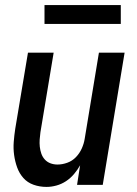

<svg xmlns="http://www.w3.org/2000/svg" viewBox="-20 -727 540 755"><path d="M163 8Q136 8 112 -0.5Q88 -9 72 -27Q56 -45 47.5 -68.5Q39 -92 35.5 -117.5Q32 -143 34 -169Q36 -195 40 -221L90 -520H191L139 -207Q137 -193 136 -178.5Q135 -164 136.5 -150Q138 -136 142.5 -123Q147 -110 156 -100Q165 -90 178 -85Q191 -80 206 -80Q225 -80 244.5 -87Q264 -94 278.5 -109Q293 -124 301.5 -143Q310 -162 313 -181L369 -520H470L384 0H283L295 -77Q285 -59 271 -42.5Q257 -26 239.5 -14.5Q222 -3 202 2.5Q182 8 163 8ZM455 -633H155V-707H455Z"/></svg>

Font: Iosevka Term Curly SmBd Obl
Style: Regular
Weight: 600
Italic angle: -9°
Designer: Belleve Invis
Foundry: Belleve Invis
Version: Version 32.3.0